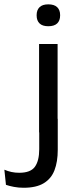

<svg xmlns="http://www.w3.org/2000/svg" viewBox="-84 -686 362 884"><path d="M95.9 -76.4V-483.4H181.2V-76.4ZM138.3 -565.2Q111.5 -565.2 98.1 -578.2Q84.7 -591.3 84.7 -614.5V-616.7Q84.7 -639.9 98.1 -652.9Q111.5 -666 138.3 -666Q165.7 -666 179.3 -652.9Q192.8 -639.9 192.8 -616.7V-614.5Q192.8 -591.3 179.3 -578.2Q165.7 -565.2 138.3 -565.2ZM24.8 178.5Q1.2 178.5 -20.1 174.4Q-41.4 170.3 -56.6 165L-63.9 95.3Q-48.2 102.2 -31 105.9Q-13.9 109.5 4.5 109.5Q56.9 109.5 76.7 81.8Q96.6 54.1 96.6 1V-139H181.9V4.1Q181.9 58.7 166.9 97.7Q152 136.6 117.5 157.5Q83 178.5 24.8 178.5Z"/></svg>

Font: Anek Gurmukhi Medium SemiExpanded
Style: Regular
Weight: 500
Width: 6
Version: Version 1.003